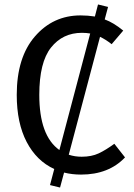

<svg xmlns="http://www.w3.org/2000/svg" viewBox="-20 -770 600 860"><path d="M492 -126 540 -65Q467 12 343 12Q303 12 267 3L249 70L204 59L223 -13Q144 -49 99.5 -134Q55 -219 55 -345Q55 -513 136.5 -607Q218 -701 341 -701Q373 -701 405 -696L419 -750L464 -739L449 -683Q488 -669 532 -633L480 -572Q454 -593 428 -605L288 -77Q315 -68 346 -68Q390 -68 422 -83Q454 -98 492 -126ZM156 -345Q156 -162 246 -98L384 -620Q366 -623 347 -623Q261 -623 208.5 -557Q156 -491 156 -345Z"/></svg>

Font: Fira Sans
Style: Regular
Weight: 400
Designer: Carrois Corporate & Edenspiekermann AG
Foundry: Carrois Corporate GbR & Edenspiekermann AG
Version: Version 4.106;PS 004.106;hotconv 1.0.70;makeotf.lib2.5.58329